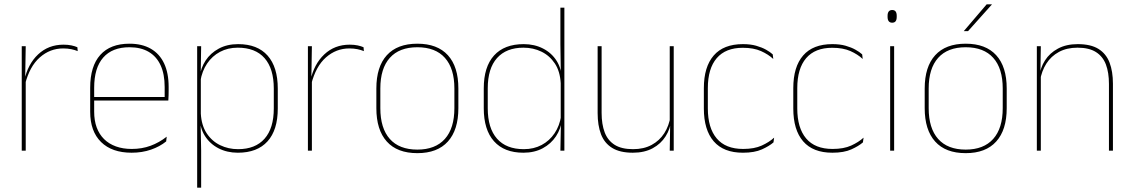

<svg xmlns="http://www.w3.org/2000/svg" viewBox="-20 -700 5264 892"><path d="M96.5 -308.5 87 -320.5 92.5 -325Q109 -402 157 -447.2Q205 -492.5 275 -492.5Q296 -492.5 312.2 -489Q328.5 -485.5 339.5 -480.5L341 -462.5Q328 -468 311 -471.5Q294 -475 273.5 -475Q212 -475 164.8 -433.2Q117.5 -391.5 96.5 -308.5ZM81 0V-485.5H99.5L97 -335L99.5 -332.5V0Z M591.5 9.5Q500 9.5 449.5 -40.2Q399 -90 399 -180.5V-292.5Q399 -392.5 445.8 -444.8Q492.5 -497 581.5 -497Q640 -497 680.8 -473.5Q721.5 -450 742.5 -405.2Q763.5 -360.5 763.5 -296.5V-279.5Q763.5 -268.5 763.2 -257.5Q763 -246.5 762 -233H745Q745 -250.5 745 -266.5Q745 -282.5 745 -296Q745 -355.5 726.2 -396.5Q707.5 -437.5 671 -459Q634.5 -480.5 581.5 -480.5Q501.5 -480.5 459.5 -432.5Q417.5 -384.5 417.5 -292.5V-243.5V-239.5V-181Q417.5 -140 429.2 -108Q441 -76 463.5 -53.8Q486 -31.5 518.5 -19.8Q551 -8 592 -8Q639.5 -8 679.5 -22.8Q719.5 -37.5 754.5 -65L752 -43Q722.5 -19 681.5 -4.8Q640.5 9.5 591.5 9.5ZM407.5 -233V-249.5H755.5V-233Z M1085 9.5Q1035 9.5 995.2 -11Q955.5 -31.5 932 -68.5Q908.5 -105.5 908 -155.5H902L913 -172Q916 -117.5 940.2 -80.8Q964.5 -44 1002.8 -25.5Q1041 -7 1086 -7Q1166 -7 1209 -55.5Q1252 -104 1252 -196V-288.5Q1252 -381 1209.2 -429.8Q1166.5 -478.5 1084.5 -478.5Q1038.5 -478.5 1002 -459Q965.5 -439.5 942 -404.5Q918.5 -369.5 911 -323L902 -341.5H907.5Q912.5 -384 935.2 -418.8Q958 -453.5 996.5 -474.2Q1035 -495 1086.5 -495Q1176 -495 1223.2 -441.8Q1270.5 -388.5 1270.5 -288.5V-196Q1270.5 -96 1222.8 -43.2Q1175 9.5 1085 9.5ZM896 172V-485.5H914.5L912.5 -356L913 -346.5V-138L912 -130.5L914.5 0V172Z M1426 -308.5 1416.5 -320.5 1422 -325Q1438.5 -402 1486.5 -447.2Q1534.5 -492.5 1604.5 -492.5Q1625.5 -492.5 1641.8 -489Q1658 -485.5 1669 -480.5L1670.5 -462.5Q1657.5 -468 1640.5 -471.5Q1623.5 -475 1603 -475Q1541.5 -475 1494.2 -433.2Q1447 -391.5 1426 -308.5ZM1410.5 0V-485.5H1429L1426.5 -335L1429 -332.5V0Z M1919 11.5Q1825.5 11.5 1777 -42.5Q1728.5 -96.5 1728.5 -197.5V-289Q1728.5 -390 1777.2 -443.5Q1826 -497 1919 -497Q2012 -497 2060.8 -443.5Q2109.5 -390 2109.5 -289V-197.5Q2109.5 -96.5 2060.8 -42.5Q2012 11.5 1919 11.5ZM1919 -5Q2002.5 -5 2046.8 -54.5Q2091 -104 2091 -197.5V-289Q2091 -382 2047 -431.2Q2003 -480.5 1919 -480.5Q1835 -480.5 1791 -431.2Q1747 -382 1747 -289V-197.5Q1747 -104 1791 -54.5Q1835 -5 1919 -5Z M2411.5 9.5Q2322.5 9.5 2275 -43.8Q2227.5 -97 2227.5 -197V-289.5Q2227.5 -389.5 2275.2 -442.2Q2323 -495 2413 -495Q2463 -495 2503 -474.5Q2543 -454 2566.2 -417Q2589.5 -380 2590 -330H2596L2585 -313.5Q2582 -368.5 2557.8 -405Q2533.5 -441.5 2495.5 -460Q2457.5 -478.5 2412 -478.5Q2332 -478.5 2289 -430.2Q2246 -382 2246 -289.5V-197Q2246 -104.5 2289 -55.8Q2332 -7 2413.5 -7Q2460 -7 2496.5 -26.5Q2533 -46 2556.5 -81Q2580 -116 2587 -162.5L2596 -144H2590.5Q2586 -101.5 2563 -66.8Q2540 -32 2501.5 -11.2Q2463 9.5 2411.5 9.5ZM2583.5 0 2586 -130.5 2585 -138V-346.5L2585.5 -356L2583.5 -494.5V-664.5H2602V0Z M2775 -485.5V-175.5Q2775 -123 2789.2 -85.2Q2803.5 -47.5 2835.5 -27.2Q2867.5 -7 2921 -7Q2971 -7 3007.5 -26.8Q3044 -46.5 3066.2 -81.2Q3088.5 -116 3095 -160.5L3104 -141.5H3098.5Q3094 -101 3072.2 -66.5Q3050.5 -32 3012.2 -11.2Q2974 9.5 2920 9.5Q2860 9.5 2824 -12.8Q2788 -35 2772.2 -76.2Q2756.5 -117.5 2756.5 -174.5V-485.5ZM3110 -485.5V0H3091.5L3093.5 -127H3091.5V-485.5Z M3431.5 9.5Q3341.5 9.5 3295.8 -43.5Q3250 -96.5 3250 -196V-290.5Q3250 -389.5 3295.8 -442.2Q3341.5 -495 3431.5 -495Q3466.5 -495 3493 -487.5Q3519.5 -480 3538.8 -469.2Q3558 -458.5 3570 -447.5L3572.5 -426Q3549.5 -447.5 3515.2 -462.8Q3481 -478 3431 -478Q3351 -478 3309.8 -429.8Q3268.5 -381.5 3268.5 -290.5V-196.5Q3268.5 -105.5 3309.8 -56.8Q3351 -8 3432.5 -8Q3484.5 -8 3519 -23.8Q3553.5 -39.5 3576.5 -60.5L3573.5 -38.5Q3554 -21.5 3519.8 -6Q3485.5 9.5 3431.5 9.5Z M3847 9.5Q3757 9.5 3711.2 -43.5Q3665.5 -96.5 3665.5 -196V-290.5Q3665.5 -389.5 3711.2 -442.2Q3757 -495 3847 -495Q3882 -495 3908.5 -487.5Q3935 -480 3954.2 -469.2Q3973.5 -458.5 3985.5 -447.5L3988 -426Q3965 -447.5 3930.8 -462.8Q3896.5 -478 3846.5 -478Q3766.5 -478 3725.2 -429.8Q3684 -381.5 3684 -290.5V-196.5Q3684 -105.5 3725.2 -56.8Q3766.5 -8 3848 -8Q3900 -8 3934.5 -23.8Q3969 -39.5 3992 -60.5L3989 -38.5Q3969.5 -21.5 3935.2 -6Q3901 9.5 3847 9.5Z M4115.5 0V-485.5H4134V0ZM4125 -594.5Q4114.5 -594.5 4109 -601.2Q4103.5 -608 4103.5 -622V-626.5Q4103.5 -640 4109 -646.8Q4114.5 -653.5 4125 -653.5Q4135.5 -653.5 4140.8 -646.8Q4146 -640 4146 -626.5V-622Q4146 -608 4140.8 -601.2Q4135.5 -594.5 4125 -594.5Z M4466.5 11.5Q4373 11.5 4324.5 -42.5Q4276 -96.5 4276 -197.5V-289Q4276 -390 4324.8 -443.5Q4373.5 -497 4466.5 -497Q4559.5 -497 4608.2 -443.5Q4657 -390 4657 -289V-197.5Q4657 -96.5 4608.2 -42.5Q4559.5 11.5 4466.5 11.5ZM4466.5 -5Q4550 -5 4594.2 -54.5Q4638.5 -104 4638.5 -197.5V-289Q4638.5 -382 4594.5 -431.2Q4550.5 -480.5 4466.5 -480.5Q4382.5 -480.5 4338.5 -431.2Q4294.5 -382 4294.5 -289V-197.5Q4294.5 -104 4338.5 -54.5Q4382.5 -5 4466.5 -5ZM4564 -680H4588V-679L4477.5 -555.5H4458V-556Z M5132 0V-310Q5132 -363 5117.8 -400.5Q5103.5 -438 5071.5 -458.2Q5039.5 -478.5 4986 -478.5Q4936.5 -478.5 4899.8 -458.8Q4863 -439 4841 -404.2Q4819 -369.5 4812 -325L4803 -344H4808.5Q4813 -385 4834.8 -419.2Q4856.5 -453.5 4895 -474.2Q4933.5 -495 4987 -495Q5047.5 -495 5083.2 -472.8Q5119 -450.5 5134.8 -409.2Q5150.5 -368 5150.5 -311V0ZM4797 0V-485.5H4815.5L4813.5 -358.5H4815.5V0Z"/></svg>

Font: Anek Tamil Medium Thin
Style: Regular
Weight: 250
Version: Version 1.003